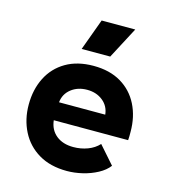

<svg xmlns="http://www.w3.org/2000/svg" viewBox="-107 -780 786 883"><g transform="rotate(15 286.5 -338.0)"><path d="M413 -144 487 -60Q469 -36 436.5 -18.5Q404 -1 366 8Q328 17 292 17Q213 17 157.5 -16Q102 -49 73 -106Q44 -163 44 -233Q44 -305 72.5 -361.5Q101 -418 155.5 -450Q210 -482 287 -482Q364 -482 418 -450Q472 -418 500.5 -361.5Q529 -305 529 -233Q529 -221 529 -212.5Q529 -204 528 -193H174Q179 -148 210.5 -122.5Q242 -97 292 -97Q328 -97 360 -109Q392 -121 413 -144ZM176 -279H396Q392 -319 361.5 -343.5Q331 -368 287 -368Q242 -368 211 -343.5Q180 -319 176 -279ZM268 -693H428L349 -543H213Z"/></g></svg>

Font: Kreadon
Style: Bold
Weight: 700
Designer: Reiya WATANABE
Foundry: StudioGnu
Version: Version 1.003; ttfautohint (v1.8.4.7-5d5b);gftools[0.9.32]